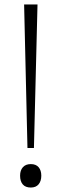

<svg xmlns="http://www.w3.org/2000/svg" viewBox="-20 -830 275 860"><path d="M148 -810 132 -167H103L88 -810ZM118 -95Q141 -95 153 -81Q165 -67 165 -43Q165 -19 153 -4.5Q141 10 118 10Q94 10 82 -4Q70 -18 70 -43Q70 -67 82.5 -81Q95 -95 118 -95Z"/></svg>

Font: TypoPRO Sinkin Sans
Style: 200 X Light
Weight: 200
Designer: Keith Bates
Foundry: K-Type
Version: Sinkin Sans (version 1.0)  by Keith Bates   •   © 2014   www